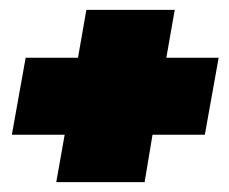

<svg xmlns="http://www.w3.org/2000/svg" viewBox="-20 -435 463 389"><path d="M94 -66 111 -162H4L32 -318H138L155 -415H334L317 -318H423L395 -162H289L273 -66Z"/></svg>

Font: Anybody UltraExpanded Black
Style: Italic
Weight: 900
Width: 9
Italic angle: -10°
Designer: Tyler Finck
Foundry: Etcetera Type Company
Version: Version 1.010; ttfautohint (v1.8.3) -l 8 -r 50 -G 200 -x 14 